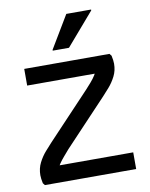

<svg xmlns="http://www.w3.org/2000/svg" viewBox="-85 -823 690 885"><g transform="rotate(-10 260.0 -380.0)"><path d="M53 0 45 -10Q40 -33 40 -48Q40 -80 53.5 -106.5Q67 -133 85 -153.5Q103 -174 116 -188L316 -400Q328 -413 341.5 -428.5Q355 -444 364 -458.5Q373 -473 371 -482L406 -466H52V-544H451L459 -534Q464 -511 464 -496Q464 -464 450.5 -437.5Q437 -411 419 -390.5Q401 -370 388 -356L188 -144Q177 -131 163.5 -115.5Q150 -100 140.5 -86Q131 -72 131 -62L97 -78H480V0ZM196 -604V-608L287 -760H403V-756L272 -604Z"/></g></svg>

Font: Kufam
Style: Regular
Weight: 400
Designer: Wael Morcos, Artur Schmal
Foundry: Original Type
Version: Version 1.301; ttfautohint (v1.8.3)